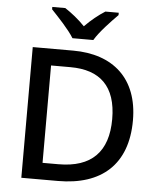

<svg xmlns="http://www.w3.org/2000/svg" viewBox="-61 -1059 856 1045"><g transform="rotate(5 366.5 -536.5)"><path d="M306 -847H420C446 -892 508 -957 545 -994V-1007H472C437 -985 397 -953 362 -917C328 -953 288 -984 253 -1007H182V-994C218 -956 279 -892 306 -847ZM673 -430C673 -659 534 -780 316 -780H95V-66H295C533 -66 673 -189 673 -430ZM560 -427C560 -248 470 -157 290 -157H203V-689H309C470 -689 560 -607 560 -427Z"/></g></svg>

Font: Noto Sans Malayalam UI Medium
Style: Regular
Weight: 500
Designer: Jelle Bosma - Monotype Design Team
Foundry: Monotype Imaging Inc.
Version: Version 2.104